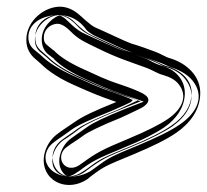

<svg xmlns="http://www.w3.org/2000/svg" viewBox="-20 -511 605 561"><path d="M142 -441C163 -445 180 -425 195 -411C216 -392 237 -384 263 -371C326 -340 353 -333 410 -312C428 -305 440 -296 456 -292C477 -286 493 -277 502 -265C529 -231 514 -193 470 -163C448 -148 409 -128 356 -106C277 -73 264 -66 221 -35L211 -28C201 -22 194 -20 184 -21C156 -25 148 -63 176 -82L187 -90C196 -96 209 -104 225 -116C236 -124 273 -143 333 -167C348 -174 366 -182 390 -194C390 -194 438 -216 397 -238C384 -245 362 -254 332 -264C283 -280 264 -291 228 -307C187 -325 156 -344 137 -364L135 -365L118 -379C110 -385 108 -392 108 -402C108 -423 124 -438 142 -441ZM57 -393C57 -371 67 -352 83 -339L99 -325C123 -301 158 -279 202 -260C240 -243 270 -230 320 -213C260 -189 221 -171 199 -155C182 -143 170 -136 162 -130L151 -122C113 -96 94 -42 119 -3C141 31 192 42 236 12L247 3C286 -26 288 -26 370 -60C425 -83 466 -103 495 -123C537 -152 563 -190 565 -234C568 -289 524 -327 476 -341C464 -344 448 -355 433 -360C406 -370 393 -375 363 -384C348 -389 288 -418 258 -431C244 -437 218 -463 208 -471C188 -487 165 -495 140 -490C98 -482 56 -443 57 -393ZM137 -466C176 -473 201 -439 212 -429C229 -413 246 -407 274 -393C335 -363 360 -357 418 -336C440 -328 452 -319 463 -316C488 -309 508 -297 521 -280C557 -235 537 -184 494 -150C491 -148 487 -144 484 -142C459 -125 420 -105 366 -83C286 -50 278 -46 236 -15L225 -7C211 2 195 6 180 4C147 0 131 -31 134 -58C136 -75 146 -92 162 -103L173 -111C182 -117 194 -125 210 -137C226 -148 264 -166 324 -190C338 -196 353 -204 379 -216C379 -216 380 -217 382 -218C371 -223 351 -231 324 -240C274 -257 253 -269 218 -284C175 -303 143 -322 119 -346L103 -360C98 -364 92 -370 88 -377C84 -385 83 -394 83 -401C82 -437 109 -461 137 -466ZM82 -394C82 -378 89 -366 99 -358L116 -344L117 -343C138 -322 170 -302 212 -283C250 -266 279 -253 328 -236L391 -215L329 -190C269 -166 231 -148 213 -135C196 -122 184 -114 177 -109L166 -102C136 -81 124 -40 140 -16C153 4 186 14 221 -9L233 -17C272 -46 279 -50 360 -83C414 -105 455 -126 481 -144C519 -170 538 -201 540 -235C542 -275 511 -305 469 -317C451 -322 436 -332 424 -336C397 -346 384 -352 355 -361C335 -367 277 -395 248 -408C225 -418 201 -444 192 -452C177 -464 161 -469 144 -466C112 -460 81 -429 82 -394ZM128 -465C201 -478 230 -426 233 -423C249 -408 263 -404 292 -390C352 -361 375 -354 434 -333C460 -324 474 -316 477 -315C508 -306 530 -291 543 -275C578 -231 558 -183 505 -147C479 -129 438 -109 383 -86C303 -53 299 -51 257 -20L246 -12C230 -2 203 8 174 4C155 2 142 -5 134 -11C112 -28 109 -51 117 -70C121 -80 127 -88 141 -98L152 -106C161 -112 173 -120 189 -132C207 -145 244 -162 306 -187C319 -193 337 -200 361 -212C362 -212 367 -217 368 -219C368 -219 367 -219 365 -220C356 -225 338 -232 309 -242C258 -259 234 -272 200 -287C155 -307 121 -328 98 -351L81 -365C68 -375 63 -388 63 -401C62 -427 80 -456 128 -465ZM102 -394C102 -375 111 -360 120 -353L138 -339V-338C159 -317 190 -298 230 -280C268 -263 295 -250 343 -234L400 -214L346 -193C287 -169 251 -152 235 -140C217 -127 205 -119 198 -114L187 -106C160 -87 142 -41 161 -11C173 8 183 4 183 4C186 3 192 1 200 -4L212 -12C251 -41 263 -47 343 -80C397 -102 435 -122 460 -139C495 -163 518 -196 520 -235C522 -283 485 -310 456 -318C430 -325 416 -336 408 -339C380 -349 369 -354 341 -363C315 -371 260 -398 230 -411C200 -424 180 -449 170 -457C162 -463 155 -466 154 -466C143 -464 101 -438 102 -394Z"/></svg>

Font: AppleStorm
Style: XbdFaxIta
Weight: 800
Foundry: Cannot Into Space Fonts
Version: Version 1.01